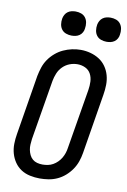

<svg xmlns="http://www.w3.org/2000/svg" viewBox="-103 -1014 716 1082"><g transform="rotate(10 255.0 -473.0)"><path d="M203 8Q175 8 147 2Q119 -4 96.5 -18.5Q74 -33 58.5 -55.5Q43 -78 35.5 -104.5Q28 -131 28.5 -159.5Q29 -188 34 -217L90 -559Q95 -584 103 -608.5Q111 -633 126 -655Q141 -677 162 -695Q183 -713 207 -724Q231 -735 256 -740.5Q281 -746 306 -746Q335 -746 362.5 -738.5Q390 -731 412.5 -716.5Q435 -702 450.5 -680Q466 -658 473.5 -631.5Q481 -605 480.5 -576Q480 -547 475 -518L419 -176Q415 -151 406.5 -126.5Q398 -102 383 -80Q368 -58 347.5 -40Q327 -22 303 -11Q279 0 253.5 4Q228 8 203 8ZM205 -72Q220 -72 235.5 -75Q251 -78 265 -86Q279 -94 290.5 -105.5Q302 -117 310 -130.5Q318 -144 323 -159Q328 -174 330 -189L387 -531Q391 -555 390 -579Q389 -603 378.5 -623Q368 -643 347 -653Q326 -663 302 -663Q279 -663 257 -654.5Q235 -646 218 -629Q201 -612 192 -590Q183 -568 179 -546L122 -204Q120 -188 119 -172Q118 -156 121 -141Q124 -126 130.5 -112.5Q137 -99 148 -89.5Q159 -80 174 -76Q189 -72 205 -72ZM440 -816Q424 -816 408.5 -821.5Q393 -827 383.5 -839.5Q374 -852 371.5 -868.5Q369 -885 372 -902Q374 -913 380 -924Q386 -935 396 -942Q406 -949 417.5 -951.5Q429 -954 440 -954Q457 -954 472 -948.5Q487 -943 496.5 -930.5Q506 -918 508.5 -901.5Q511 -885 508 -868Q507 -857 501 -846Q495 -835 485 -828Q475 -821 463.5 -818.5Q452 -816 440 -816ZM240 -816Q224 -816 208.5 -821.5Q193 -827 183.5 -839.5Q174 -852 171.5 -868.5Q169 -885 172 -902Q174 -913 180 -924Q186 -935 196 -942Q206 -949 217.5 -951.5Q229 -954 240 -954Q257 -954 272 -948.5Q287 -943 296.5 -930.5Q306 -918 308.5 -901.5Q311 -885 308 -868Q307 -857 301 -846Q295 -835 285 -828Q275 -821 263.5 -818.5Q252 -816 240 -816Z"/></g></svg>

Font: Iosevka Curly Medium Oblique
Style: Regular
Weight: 500
Italic angle: -9°
Monospace: yes
Designer: Belleve Invis
Foundry: Belleve Invis
Version: Version 11.1.0; ttfautohint (v1.8.3)